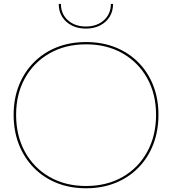

<svg xmlns="http://www.w3.org/2000/svg" viewBox="-20 -980 902 1007"><path d="M431.5 7.5Q347 7.5 277.5 -20.5Q208 -48.5 157.5 -100Q107 -151.5 79.2 -222Q51.5 -292.5 51.5 -378Q51.5 -462.5 79.2 -532.2Q107 -602 157.5 -653Q208 -704 277.5 -731.8Q347 -759.5 431.5 -759.5Q515.5 -759.5 585 -731.8Q654.5 -704 705.2 -653Q756 -602 783.5 -532.2Q811 -462.5 811 -378Q811 -292.5 783.5 -222Q756 -151.5 705.2 -100Q654.5 -48.5 585 -20.5Q515.5 7.5 431.5 7.5ZM431.5 -4.5Q540.5 -4.5 623.2 -52Q706 -99.5 752.2 -183.8Q798.5 -268 798.5 -378Q798.5 -486.5 752 -569.8Q705.5 -653 623 -700.2Q540.5 -747.5 431.5 -747.5Q322.5 -747.5 239.8 -700.2Q157 -653 110.8 -569.8Q64.5 -486.5 64.5 -378Q64.5 -268 110.8 -183.8Q157 -99.5 239.8 -52Q322.5 -4.5 431.5 -4.5ZM573 -959.5Q573 -921 555 -892Q537 -863 504.8 -846.5Q472.5 -830 430.5 -830Q388.5 -830 356.2 -846.5Q324 -863 306 -892Q288 -921 288 -959.5H299.5Q299.5 -907 336 -874Q372.5 -841 430.5 -841Q488.5 -841 525 -874Q561.5 -907 561.5 -959.5Z"/></svg>

Font: Hepta Slab ExtraLight Thin
Style: Regular
Weight: 250
Version: Version 1.102